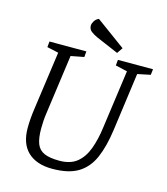

<svg xmlns="http://www.w3.org/2000/svg" viewBox="-123 -929 898 1035"><g transform="rotate(15 326.0 -412.0)"><path d="M265 11Q220 11 185.5 -1Q151 -13 127.5 -36Q104 -59 92.5 -92Q81 -125 81 -167Q81 -219 90 -280L135 -602L71 -616L74 -648H280L277 -616L204 -602L159 -276Q155 -249 153.5 -227Q152 -205 152 -183Q152 -130 164 -99Q176 -68 206.5 -54.5Q237 -41 291 -41Q353 -41 389.5 -71Q426 -101 445.5 -154Q465 -207 474 -276L519 -601L453 -616L456 -648H652L648 -616L576 -601L532 -279Q519 -183 491 -118.5Q463 -54 409.5 -21.5Q356 11 265 11ZM442 -683 318 -736Q296 -746 281.5 -757.5Q267 -769 267 -789Q267 -800 275.5 -814Q284 -828 300 -835L464 -715Z"/></g></svg>

Font: Faustina Light
Style: Italic
Weight: 300
Italic angle: -8°
Designer: Alfonso Garcia
Foundry: http://www.omnibus-type.com
Version: Version 1.200